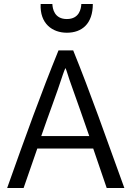

<svg xmlns="http://www.w3.org/2000/svg" viewBox="-20 -948 668 968"><path d="M607 0H518L450 -199H168L99 0H16C109 -262 187 -478 275 -694H349C437 -477 512 -262 607 0ZM430 -262C399 -351 370 -435 340 -518C324 -561 317 -591 310 -605C306 -598 302 -586 297 -572C265 -473 225 -370 188 -262ZM317 -783C244 -783 180 -829 185 -928H244C245 -904 254 -852 317 -852C380 -852 389 -904 390 -928H448C448 -828 393 -783 317 -783Z"/></svg>

Font: Repo Regular
Style: Regular
Weight: 400
Designer: Stefan Peev
Foundry: Context Ltd
Version: Version 1.502